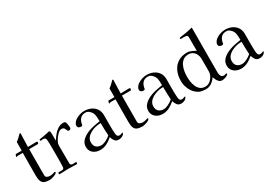

<svg xmlns="http://www.w3.org/2000/svg" viewBox="8 -1604 3409 2439"><g transform="rotate(-30 1713.0 -384.5)"><path d="M364 -46Q364 -37 350.5 -28Q337 -19 318 -12Q299 -5 281.5 -1Q264 3 256 3Q204 3 175.5 -10Q147 -23 135.5 -53Q124 -83 124 -134Q124 -217 124.5 -300.5Q125 -384 126 -467H54Q47 -467 42.5 -463.5Q38 -460 33 -460Q28 -460 28 -467Q28 -471 33.5 -483Q39 -495 41 -499Q44 -498 50 -498H128L129 -625Q152 -640 171 -658.5Q190 -677 209 -696Q211 -698 213 -699.5Q215 -701 217 -701Q226 -701 226 -694L220 -499Q252 -499 283.5 -500Q315 -501 346 -501Q359 -501 359 -486Q359 -467 342 -467H220Q220 -391 219.5 -314.5Q219 -238 219 -161V-84Q219 -59 240 -49.5Q261 -40 281 -40Q309 -40 336 -49Q339 -51 345 -53Q351 -55 354 -55Q364 -55 364 -46Z M807 -445Q807 -435 799.5 -426.5Q792 -418 781 -418Q766 -418 759.5 -428Q753 -438 748.5 -451Q744 -464 735 -474Q726 -484 705 -484Q701 -484 697.5 -484Q694 -484 690 -483Q673 -480 653 -462Q633 -444 614.5 -419.5Q596 -395 584 -371Q572 -347 571 -331Q570 -315 570 -299.5Q570 -284 570 -269Q570 -215 570.5 -161Q571 -107 571 -54Q571 -39 583.5 -32.5Q596 -26 609 -26Q619 -26 629 -27Q639 -28 649 -28Q654 -28 656 -23.5Q658 -19 658 -15Q658 1 642 1Q612 1 582 -0.5Q552 -2 522 -2Q491 -2 459.5 0Q428 2 396 2Q392 2 390.5 -4Q389 -10 389 -14Q389 -24 397 -25Q408 -27 420 -26Q432 -25 442 -25Q457 -25 466.5 -31.5Q476 -38 477 -54Q479 -86 479.5 -119Q480 -152 480 -185V-282Q479 -325 479.5 -367.5Q480 -410 476 -452Q475 -472 465 -480.5Q455 -489 435 -489Q427 -489 418.5 -487.5Q410 -486 401 -486Q393 -486 393 -498Q393 -505 400 -508Q410 -511 421 -512.5Q432 -514 442 -515Q469 -520 496 -525Q523 -530 550 -537Q559 -534 563 -526Q565 -522 566 -504Q567 -486 567 -462.5Q567 -439 567 -418.5Q567 -398 567 -390Q589 -425 617 -460Q645 -495 681 -518Q717 -541 762 -541Q786 -541 793 -526Q800 -511 802 -491Q804 -480 805.5 -468Q807 -456 807 -445Z M1178 -117Q1174 -162 1173.5 -207.5Q1173 -253 1172 -299H1158Q1127 -299 1089.5 -289.5Q1052 -280 1018 -261Q984 -242 962.5 -213.5Q941 -185 941 -148Q941 -100 968 -75.5Q995 -51 1041 -51Q1063 -51 1089 -61.5Q1115 -72 1139 -87Q1163 -102 1178 -117ZM1353 -53Q1353 -49 1352 -47Q1342 -25 1318.5 -13.5Q1295 -2 1272 -2Q1230 -2 1211.5 -26.5Q1193 -51 1182 -87Q1144 -52 1098 -28.5Q1052 -5 999 -5Q962 -5 929.5 -19.5Q897 -34 877 -62Q857 -90 857 -130Q857 -172 878.5 -202.5Q900 -233 933.5 -254.5Q967 -276 1005.5 -289.5Q1044 -303 1078 -310Q1101 -315 1125 -319Q1149 -323 1172 -327Q1172 -355 1169.5 -392Q1167 -429 1154 -453Q1141 -476 1119 -494Q1097 -512 1070 -512Q1024 -512 998 -488Q972 -464 961 -420Q960 -415 959.5 -409.5Q959 -404 958 -399Q957 -393 950.5 -388.5Q944 -384 937 -384Q918 -384 902.5 -393Q887 -402 887 -423Q887 -435 891 -444Q904 -475 933 -495.5Q962 -516 997.5 -527Q1033 -538 1064 -538Q1118 -538 1162 -518Q1206 -498 1232.5 -459.5Q1259 -421 1259 -363Q1259 -298 1258.5 -232Q1258 -166 1262 -100Q1263 -78 1271 -61.5Q1279 -45 1304 -45Q1317 -45 1331.5 -51.5Q1346 -58 1350 -58Q1353 -58 1353 -53Z M1724 -46Q1724 -37 1710.5 -28Q1697 -19 1678 -12Q1659 -5 1641.5 -1Q1624 3 1616 3Q1564 3 1535.5 -10Q1507 -23 1495.5 -53Q1484 -83 1484 -134Q1484 -217 1484.5 -300.5Q1485 -384 1486 -467H1414Q1407 -467 1402.5 -463.5Q1398 -460 1393 -460Q1388 -460 1388 -467Q1388 -471 1393.5 -483Q1399 -495 1401 -499Q1404 -498 1410 -498H1488L1489 -625Q1512 -640 1531 -658.5Q1550 -677 1569 -696Q1571 -698 1573 -699.5Q1575 -701 1577 -701Q1586 -701 1586 -694L1580 -499Q1612 -499 1643.5 -500Q1675 -501 1706 -501Q1719 -501 1719 -486Q1719 -467 1702 -467H1580Q1580 -391 1579.5 -314.5Q1579 -238 1579 -161V-84Q1579 -59 1600 -49.5Q1621 -40 1641 -40Q1669 -40 1696 -49Q1699 -51 1705 -53Q1711 -55 1714 -55Q1724 -55 1724 -46Z M2094 -117Q2090 -162 2089.5 -207.5Q2089 -253 2088 -299H2074Q2043 -299 2005.5 -289.5Q1968 -280 1934 -261Q1900 -242 1878.5 -213.5Q1857 -185 1857 -148Q1857 -100 1884 -75.5Q1911 -51 1957 -51Q1979 -51 2005 -61.5Q2031 -72 2055 -87Q2079 -102 2094 -117ZM2269 -53Q2269 -49 2268 -47Q2258 -25 2234.5 -13.5Q2211 -2 2188 -2Q2146 -2 2127.5 -26.5Q2109 -51 2098 -87Q2060 -52 2014 -28.5Q1968 -5 1915 -5Q1878 -5 1845.5 -19.5Q1813 -34 1793 -62Q1773 -90 1773 -130Q1773 -172 1794.5 -202.5Q1816 -233 1849.5 -254.5Q1883 -276 1921.5 -289.5Q1960 -303 1994 -310Q2017 -315 2041 -319Q2065 -323 2088 -327Q2088 -355 2085.5 -392Q2083 -429 2070 -453Q2057 -476 2035 -494Q2013 -512 1986 -512Q1940 -512 1914 -488Q1888 -464 1877 -420Q1876 -415 1875.5 -409.5Q1875 -404 1874 -399Q1873 -393 1866.5 -388.5Q1860 -384 1853 -384Q1834 -384 1818.5 -393Q1803 -402 1803 -423Q1803 -435 1807 -444Q1820 -475 1849 -495.5Q1878 -516 1913.5 -527Q1949 -538 1980 -538Q2034 -538 2078 -518Q2122 -498 2148.5 -459.5Q2175 -421 2175 -363Q2175 -298 2174.5 -232Q2174 -166 2178 -100Q2179 -78 2187 -61.5Q2195 -45 2220 -45Q2233 -45 2247.5 -51.5Q2262 -58 2266 -58Q2269 -58 2269 -53Z M2690 -367Q2690 -401 2676 -431Q2662 -461 2636 -480Q2610 -499 2573 -499Q2525 -499 2494.5 -476Q2464 -453 2446.5 -416.5Q2429 -380 2422.5 -338Q2416 -296 2416 -258Q2416 -224 2422 -185Q2428 -146 2443.5 -112Q2459 -78 2487 -56.5Q2515 -35 2558 -35Q2594 -35 2624 -57.5Q2654 -80 2672 -114Q2690 -148 2690 -181ZM2876 -40Q2876 -35 2871 -30Q2866 -25 2862 -22Q2849 -12 2824.5 -5Q2800 2 2783 2Q2757 2 2740 -13Q2723 -28 2712.5 -50Q2702 -72 2694 -93Q2672 -58 2634 -30.5Q2596 -3 2553 -3Q2524 -3 2493.5 -7.5Q2463 -12 2437 -28Q2380 -64 2350.5 -125.5Q2321 -187 2321 -252Q2321 -330 2349 -392.5Q2377 -455 2432.5 -491.5Q2488 -528 2570 -528Q2588 -528 2610 -521Q2632 -514 2653.5 -503.5Q2675 -493 2688 -482V-676Q2688 -708 2671.5 -712.5Q2655 -717 2628 -717Q2619 -717 2610 -716.5Q2601 -716 2592 -716Q2588 -716 2584.5 -719Q2581 -722 2581 -726Q2581 -733 2586 -735Q2588 -737 2590.5 -737Q2593 -737 2596 -738Q2617 -742 2638.5 -744.5Q2660 -747 2682 -751Q2704 -755 2725 -759.5Q2746 -764 2767 -770Q2768 -770 2770.5 -771Q2773 -772 2774 -772Q2779 -772 2780 -768Q2781 -764 2781 -760Q2781 -636 2780 -513Q2779 -390 2779 -266V-117Q2779 -100 2783 -82Q2787 -64 2798.5 -52Q2810 -40 2831 -40Q2841 -40 2850 -44Q2859 -48 2869 -48Q2876 -48 2876 -40Z M3244 -117Q3240 -162 3239.5 -207.5Q3239 -253 3238 -299H3224Q3193 -299 3155.5 -289.5Q3118 -280 3084 -261Q3050 -242 3028.5 -213.5Q3007 -185 3007 -148Q3007 -100 3034 -75.5Q3061 -51 3107 -51Q3129 -51 3155 -61.5Q3181 -72 3205 -87Q3229 -102 3244 -117ZM3419 -53Q3419 -49 3418 -47Q3408 -25 3384.5 -13.5Q3361 -2 3338 -2Q3296 -2 3277.5 -26.5Q3259 -51 3248 -87Q3210 -52 3164 -28.5Q3118 -5 3065 -5Q3028 -5 2995.5 -19.5Q2963 -34 2943 -62Q2923 -90 2923 -130Q2923 -172 2944.5 -202.5Q2966 -233 2999.5 -254.5Q3033 -276 3071.5 -289.5Q3110 -303 3144 -310Q3167 -315 3191 -319Q3215 -323 3238 -327Q3238 -355 3235.5 -392Q3233 -429 3220 -453Q3207 -476 3185 -494Q3163 -512 3136 -512Q3090 -512 3064 -488Q3038 -464 3027 -420Q3026 -415 3025.5 -409.5Q3025 -404 3024 -399Q3023 -393 3016.5 -388.5Q3010 -384 3003 -384Q2984 -384 2968.5 -393Q2953 -402 2953 -423Q2953 -435 2957 -444Q2970 -475 2999 -495.5Q3028 -516 3063.5 -527Q3099 -538 3130 -538Q3184 -538 3228 -518Q3272 -498 3298.5 -459.5Q3325 -421 3325 -363Q3325 -298 3324.5 -232Q3324 -166 3328 -100Q3329 -78 3337 -61.5Q3345 -45 3370 -45Q3383 -45 3397.5 -51.5Q3412 -58 3416 -58Q3419 -58 3419 -53Z"/></g></svg>

Font: Kaisei Decol
Style: Regular
Weight: 400
Designer: Font-Kai, 金井和夫
Foundry: KAZUO KANAI
Version: Version 5.003